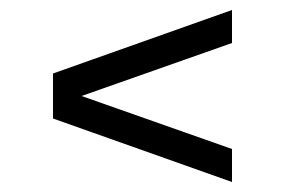

<svg xmlns="http://www.w3.org/2000/svg" viewBox="-20 -504 570 384"><path d="M444 -140 86 -267V-357L444 -484V-418L129 -307V-317L444 -206Z"/></svg>

Font: Changa Light
Style: Regular
Weight: 300
Designer: Eduardo Rodriguez Tunni
Foundry: Eduardo Rodriguez Tunni
Version: Version 3.002; ttfautohint (v1.8.2)